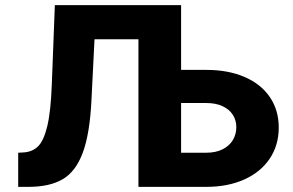

<svg xmlns="http://www.w3.org/2000/svg" viewBox="-20 -727 1140 747"><path d="M50.8 -132.8 69.3 -133.8Q104.5 -135.3 127.2 -156.7Q149.9 -178.2 163.8 -235.6Q177.7 -293 181.6 -399.4L193.4 -707H684.6V-455.1H782.2Q867.7 -455.1 931.6 -427.5Q995.6 -399.9 1030 -349.1Q1064.5 -298.3 1064.5 -230.5Q1064.5 -162.6 1029.8 -110.4Q995.1 -58.1 931.2 -29.1Q867.2 0 782.2 0H518.6V-574.2H347.7L335.9 -338.9Q329.6 -207 302.2 -133.3Q274.9 -59.6 224.1 -29.8Q173.3 0 90.8 0H50.8ZM782.2 -132.8Q819.3 -132.8 845.7 -146Q872.1 -159.2 885.7 -181.6Q899.4 -204.1 899.4 -232.4Q899.4 -259.3 885.7 -280.5Q872.1 -301.8 845.7 -314Q819.3 -326.2 782.2 -326.2H684.6V-132.8Z"/></svg>

Font: Pretendard GOV ExtraBold
Style: Regular
Weight: 800
Designer: Base glyphs from Inter by Rasmus Andersson; Hangeul glyphs from Noto Sans CJK(Source Han Sans) by Jang Soo-young and Kan
Foundry: Kil Hyung-jin
Version: Version 1.309